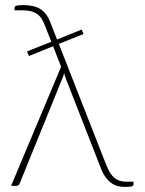

<svg xmlns="http://www.w3.org/2000/svg" viewBox="-20 -730 570 754"><path d="M504.5 -16.5V-6Q504.5 -1 498.5 1.5Q492.5 4 470.5 4Q457 4 443.8 1Q430.5 -2 418.2 -10.5Q406 -19 394.8 -34Q383.5 -49 374.5 -73.5L239.5 -419Q234 -432 232 -443.5Q230.5 -438 228.8 -432.2Q227 -426.5 224.5 -421L57 -9Q56 -6 52.5 -3Q49 0 43.5 0H23.5L220 -468L188.5 -548.5L93.5 -510L86 -528L181.5 -566L155.5 -632Q149.5 -647 142.5 -657.8Q135.5 -668.5 125.2 -675.5Q115 -682.5 101 -686Q87 -689.5 67.5 -689.5H37V-700Q37 -702 38 -703.8Q39 -705.5 42.8 -707Q46.5 -708.5 53.2 -709.2Q60 -710 72 -710Q113.5 -710 138.5 -694.5Q163.5 -679 177 -644L204 -575L301 -614L308 -596.5L211 -557.5L397 -83Q411.5 -46 429.5 -31.2Q447.5 -16.5 475 -16.5Z"/></svg>

Font: Lato 2
Style: Regular
Weight: 200
Designer: Lukasz Dziedzic with Adam Twardoch and Botio Nikoltchev
Foundry: tyPoland Lukasz Dziedzic
Version: Version 2.015; 2015-08-06; http://www.latofonts.com/